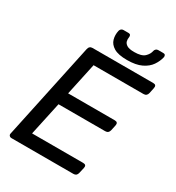

<svg xmlns="http://www.w3.org/2000/svg" viewBox="-206 -1008 1040 1133"><g transform="rotate(30 314.0 -441.5)"><path d="M47 0Q37 0 31.5 -6.5Q26 -13 29 -23L168 -676Q173 -700 195 -700H609Q632 -700 627 -676L619 -638Q614 -615 591 -615H251L204 -396H522Q546 -396 541 -372L533 -335Q528 -312 505 -312H187L138 -85H486Q510 -85 505 -62L496 -23Q491 0 469 0ZM406 -740Q346 -740 316 -758Q286 -776 278 -804.5Q270 -833 277 -864Q279 -872 285 -877.5Q291 -883 300 -883H335Q344 -883 347.5 -877.5Q351 -872 350 -864Q347 -849 350.5 -835Q354 -821 369.5 -811.5Q385 -802 419 -802Q469 -802 489.5 -821.5Q510 -841 514 -864Q516 -872 522 -877.5Q528 -883 537 -883H572Q581 -883 584.5 -877.5Q588 -872 587 -864Q580 -833 560.5 -804.5Q541 -776 503.5 -758Q466 -740 406 -740Z"/></g></svg>

Font: Lubike
Style: Italic
Weight: 400
Italic angle: -12°
Foundry: Honoka55
Version: Version 1.000;July 22, 2022;FontCreator 14.0.0.2862 64-bit